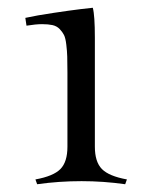

<svg xmlns="http://www.w3.org/2000/svg" viewBox="-20 -745 385 492"><path d="M189 -280.8Q130.9 -280.8 75.2 -272.9L70.8 -285.2Q116.7 -293.5 134.8 -311.8Q152.8 -330.1 152.8 -369.1V-559.1Q152.8 -585.9 152.3 -599.9Q151.9 -613.8 149.9 -630.6Q147.9 -647.5 144 -655.3Q140.1 -663.1 132.8 -670.7Q125.5 -678.2 114.5 -680.7Q103.5 -683.1 87.9 -683.1Q71.8 -683.1 47.9 -679.2L44.9 -699.2Q74.2 -705.6 116.7 -711.9Q159.2 -718.3 187.3 -721.7Q215.3 -725.1 217.8 -725.1Q223.1 -705.6 223.1 -647.9V-369.1Q223.1 -330.1 241.2 -311.8Q259.3 -293.5 305.2 -285.2L300.8 -272.9Q245.1 -280.8 189 -280.8Z"/></svg>

Font: Junge
Style: Regular
Weight: 400
Designer: Alexei Vanyashin
Foundry: Cyreal (www.cyreal.org)
Version: Version 1.002